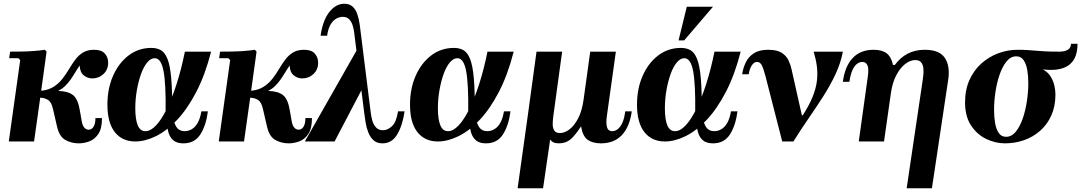

<svg xmlns="http://www.w3.org/2000/svg" viewBox="-20 -756 5778 1026"><path d="M400 10Q362 10 329.5 -8Q297 -26 285 -79L263 -174Q255 -210 237.5 -221.5Q220 -233 195 -234L162 0H27L88 -435L78 -445H29L34 -480Q60 -480 93.5 -480.5Q127 -481 160.5 -483.5Q194 -486 220 -490L229 -480L200 -271Q240 -275 267 -292.5Q294 -310 313.5 -335Q333 -360 349 -387Q365 -414 382.5 -437.5Q400 -461 424 -475.5Q448 -490 482 -490Q522 -490 540 -470Q558 -450 558 -421Q558 -384 533 -360.5Q508 -337 473 -337Q448 -337 427.5 -353.5Q407 -370 406 -406Q392 -386 380 -366Q368 -346 355.5 -328.5Q343 -311 327.5 -296Q312 -281 291 -270Q343 -269 370 -248Q397 -227 407 -164L417 -107Q421 -84 431 -73.5Q441 -63 454 -63Q470 -63 480 -79Q490 -95 490 -125H525Q525 -70 506 -41Q487 -12 458.5 -1Q430 10 400 10Z M703 0Q633 0 593.5 -50Q554 -100 554 -197Q554 -282 584 -350.5Q614 -419 667 -459.5Q720 -500 789 -500Q818 -500 839.5 -488Q861 -476 875 -441Q889 -406 895 -337.5Q901 -269 900 -155H865Q867 -307 854 -376Q841 -445 807 -445Q786 -445 767 -422.5Q748 -400 734 -361.5Q720 -323 711.5 -275Q703 -227 703 -177Q703 -118 716 -86.5Q729 -55 757 -55Q785 -55 814 -86Q843 -117 871 -173.5Q899 -230 924 -308Q949 -386 968 -480H1108Q1076 -355 1028.5 -264Q981 -173 925.5 -114.5Q870 -56 812.5 -28Q755 0 703 0ZM960 10Q925 10 906.5 -6Q888 -22 880.5 -47Q873 -72 870.5 -101Q868 -130 865 -155H900Q908 -99 923 -77Q938 -55 966 -55Q987 -55 1005.5 -66Q1024 -77 1037 -100.5Q1050 -124 1056 -161H1091Q1081 -85 1050.5 -37.5Q1020 10 960 10Z M1522 10Q1484 10 1451.5 -8Q1419 -26 1407 -79L1385 -174Q1377 -210 1359.5 -221.5Q1342 -233 1317 -234L1284 0H1149L1210 -435L1200 -445H1151L1156 -480Q1182 -480 1215.5 -480.5Q1249 -481 1282.5 -483.5Q1316 -486 1342 -490L1351 -480L1322 -271Q1362 -275 1389 -292.5Q1416 -310 1435.5 -335Q1455 -360 1471 -387Q1487 -414 1504.5 -437.5Q1522 -461 1546 -475.5Q1570 -490 1604 -490Q1644 -490 1662 -470Q1680 -450 1680 -421Q1680 -384 1655 -360.5Q1630 -337 1595 -337Q1570 -337 1549.5 -353.5Q1529 -370 1528 -406Q1514 -386 1502 -366Q1490 -346 1477.5 -328.5Q1465 -311 1449.5 -296Q1434 -281 1413 -270Q1465 -269 1492 -248Q1519 -227 1529 -164L1539 -107Q1543 -84 1553 -73.5Q1563 -63 1576 -63Q1592 -63 1602 -79Q1612 -95 1612 -125H1647Q1647 -70 1628 -41Q1609 -12 1580.5 -1Q1552 10 1522 10Z M2107 -161H2142Q2131 -85 2102.5 -37.5Q2074 10 2024 10Q1994 10 1976 -6.5Q1958 -23 1948 -48.5Q1938 -74 1933.5 -102.5Q1929 -131 1926 -155L1874 -571Q1872 -593 1866 -615Q1860 -637 1847.5 -651.5Q1835 -666 1811 -666Q1796 -666 1779 -657.5Q1762 -649 1748 -627.5Q1734 -606 1728 -565H1693Q1705 -648 1740 -692Q1775 -736 1820 -736Q1848 -736 1864.5 -720.5Q1881 -705 1889.5 -680Q1898 -655 1902 -626Q1906 -597 1909 -571L1961 -155Q1963 -138 1968.5 -115.5Q1974 -93 1988 -76.5Q2002 -60 2027 -60Q2051 -60 2074.5 -81.5Q2098 -103 2107 -161ZM1895 -503 1925 -300 1768 0H1609Z M2320 0Q2250 0 2210.5 -50Q2171 -100 2171 -197Q2171 -282 2201 -350.5Q2231 -419 2284 -459.5Q2337 -500 2406 -500Q2435 -500 2456.5 -488Q2478 -476 2492 -441Q2506 -406 2512 -337.5Q2518 -269 2517 -155H2482Q2484 -307 2471 -376Q2458 -445 2424 -445Q2403 -445 2384 -422.5Q2365 -400 2351 -361.5Q2337 -323 2328.5 -275Q2320 -227 2320 -177Q2320 -118 2333 -86.5Q2346 -55 2374 -55Q2402 -55 2431 -86Q2460 -117 2488 -173.5Q2516 -230 2541 -308Q2566 -386 2585 -480H2725Q2693 -355 2645.5 -264Q2598 -173 2542.5 -114.5Q2487 -56 2429.5 -28Q2372 0 2320 0ZM2577 10Q2542 10 2523.5 -6Q2505 -22 2497.5 -47Q2490 -72 2487.5 -101Q2485 -130 2482 -155H2517Q2525 -99 2540 -77Q2555 -55 2583 -55Q2604 -55 2622.5 -66Q2641 -77 2654 -100.5Q2667 -124 2673 -161H2708Q2698 -85 2667.5 -37.5Q2637 10 2577 10Z M3321 -161H3356Q3345 -79 3303.5 -34.5Q3262 10 3191 10Q3148 10 3121 -8.5Q3094 -27 3085 -81Q3054 -33 3029 -11.5Q3004 10 2966 10Q2948 10 2937 4.5Q2926 -1 2920 -11L2882 250H2746L2802 -150L2847 -480H2984L2958 -291L2937 -137Q2934 -116 2933.5 -94.5Q2933 -73 2941.5 -59Q2950 -45 2972 -45Q2997 -45 3023 -64.5Q3049 -84 3070 -124.5Q3091 -165 3099 -227L3134 -480H3271L3222 -129Q3218 -96 3224 -75.5Q3230 -55 3252 -55Q3266 -55 3280 -65Q3294 -75 3305 -98Q3316 -121 3321 -161Z M3533 0Q3463 0 3423.5 -50Q3384 -100 3384 -197Q3384 -282 3414 -350.5Q3444 -419 3497 -459.5Q3550 -500 3619 -500Q3648 -500 3669.5 -488Q3691 -476 3705 -441Q3719 -406 3725 -337.5Q3731 -269 3730 -155H3695Q3697 -307 3684 -376Q3671 -445 3637 -445Q3616 -445 3597 -422.5Q3578 -400 3564 -361.5Q3550 -323 3541.5 -275Q3533 -227 3533 -177Q3533 -118 3546 -86.5Q3559 -55 3587 -55Q3615 -55 3644 -86Q3673 -117 3701 -173.5Q3729 -230 3754 -308Q3779 -386 3798 -480H3938Q3906 -355 3858.5 -264Q3811 -173 3755.5 -114.5Q3700 -56 3642.5 -28Q3585 0 3533 0ZM3790 10Q3755 10 3736.5 -6Q3718 -22 3710.5 -47Q3703 -72 3700.5 -101Q3698 -130 3695 -155H3730Q3738 -99 3753 -77Q3768 -55 3796 -55Q3817 -55 3835.5 -66Q3854 -77 3867 -100.5Q3880 -124 3886 -161H3921Q3911 -85 3880.5 -37.5Q3850 10 3790 10ZM3790 -720 3636 -540H3606L3650 -720Z M4484 -480Q4473 -420 4445 -360Q4417 -300 4378.5 -240Q4340 -180 4298.5 -120Q4257 -60 4220 0H4160L4265 -140H4270Q4305 -195 4323 -240Q4341 -285 4345.5 -325Q4350 -365 4345 -402.5Q4340 -440 4328 -480ZM4085 -490Q4132 -490 4157 -474Q4182 -458 4193.5 -433.5Q4205 -409 4210 -385L4265 -140L4160 0L4070 -351Q4060 -389 4051 -407Q4042 -425 4025 -425Q4009 -425 3997 -406Q3985 -387 3981 -359H3946Q3951 -394 3966 -424Q3981 -454 4009.5 -472Q4038 -490 4085 -490Z M4922 -490Q5000 -490 5029 -446.5Q5058 -403 5047 -330L4960 250H4825L4911 -330Q4913 -341 4914.5 -358.5Q4916 -376 4914 -393.5Q4912 -411 4902 -423Q4892 -435 4871 -435Q4844 -435 4817 -414Q4790 -393 4769.5 -354Q4749 -315 4741 -260L4704 0H4569L4618 -351Q4621 -373 4619.5 -389.5Q4618 -406 4610 -415.5Q4602 -425 4587 -425Q4574 -425 4560 -415Q4546 -405 4535.5 -382Q4525 -359 4519 -319H4484Q4495 -402 4536.5 -446Q4578 -490 4649 -490Q4693 -490 4718 -471Q4743 -452 4752 -409H4762Q4790 -448 4830 -469Q4870 -490 4922 -490Z M5738 -522Q5738 -488 5729 -460.5Q5720 -433 5699 -414Q5678 -395 5642.5 -387Q5607 -379 5553 -385Q5582 -369 5596 -344.5Q5610 -320 5615 -295Q5620 -270 5620 -252Q5620 -188 5598 -139Q5576 -90 5537.5 -56.5Q5499 -23 5451 -6.5Q5403 10 5350 10Q5298 10 5249 -14Q5200 -38 5168.5 -86.5Q5137 -135 5137 -208Q5137 -276 5160.5 -328.5Q5184 -381 5224.5 -417Q5265 -453 5315 -471.5Q5365 -490 5417 -490Q5448 -490 5471 -488.5Q5494 -487 5516.5 -485Q5539 -483 5567.5 -481.5Q5596 -480 5639 -480Q5703 -480 5703 -522ZM5356 -25Q5386 -25 5408 -52Q5430 -79 5445 -122Q5460 -165 5467.5 -215.5Q5475 -266 5475 -312Q5475 -349 5469.5 -381.5Q5464 -414 5450 -434.5Q5436 -455 5411 -455Q5381 -455 5359 -428Q5337 -401 5322 -358Q5307 -315 5299.5 -265Q5292 -215 5292 -168Q5292 -132 5297.5 -99Q5303 -66 5317 -45.5Q5331 -25 5356 -25Z"/></svg>

Font: Brygada 1918
Style: Italic
Weight: 400
Italic angle: -8°
Designer: Mateusz Machalski | Borys Kosmynka | Przemek Hoffer
Foundry: NIEPODLEGLA 2018
Version: Version 3.006